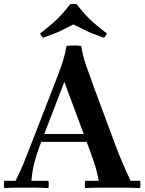

<svg xmlns="http://www.w3.org/2000/svg" viewBox="-30 -954 736 976"><path d="M-8 2Q-12 -17 -8 -35H49Q72 -80 89.5 -122.5Q107 -165 124 -210L244 -519Q254 -545 267 -578.5Q280 -612 291.5 -649Q303 -686 308 -720Q318 -722 331.5 -722.5Q345 -723 359 -722.5Q373 -722 383 -720L297 -538L171 -210Q154 -165 143.5 -122.5Q133 -80 130 -35H216Q220 -17 216 2Q175 0 140 0Q105 0 88 0Q70 0 48.5 0Q27 0 -8 2ZM634 -35H682Q686 -17 682 2Q659 1 640.5 0.5Q622 0 601.5 0Q581 0 552 0Q510 0 473.5 0Q437 0 403 2Q399 -17 403 -35H472Q464 -80 450 -122.5Q436 -165 419 -210L297 -538L383 -720Q391 -669 407.5 -622Q424 -575 448 -509L559 -210Q576 -165 594.5 -122Q613 -79 634 -35ZM432 -233H170V-273H432ZM498 -762Q464 -774 439 -784Q414 -794 392 -805.5Q370 -817 343 -830Q317 -817 295 -805.5Q273 -794 248 -784Q223 -774 189 -762Q178 -772 174 -784Q214 -815 239 -837Q264 -859 284 -881Q304 -903 327 -933Q343 -936 359 -933Q383 -903 402.5 -881Q422 -859 447.5 -837Q473 -815 513 -784Q509 -772 498 -762Z"/></svg>

Font: Poltawski Nowy SemiBold
Style: Regular
Weight: 600
Version: Version 1.001;gftools[0.9.25]